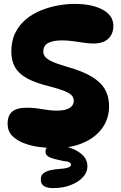

<svg xmlns="http://www.w3.org/2000/svg" viewBox="-20 -756 620 984"><path d="M261 3Q224 3 182 -2.5Q140 -8 103 -22Q66 -36 42.5 -60Q19 -84 19 -122Q19 -164 42.5 -184Q66 -204 120 -204Q154 -204 196 -196.5Q238 -189 271 -189Q315 -189 336.5 -202.5Q358 -216 358 -239Q358 -255 348 -266.5Q338 -278 311.5 -289Q285 -300 235 -313Q165 -330 121.5 -353Q78 -376 58 -410Q38 -444 38 -491Q38 -547 58.5 -588Q79 -629 113.5 -657.5Q148 -686 190.5 -703Q233 -720 277.5 -728Q322 -736 362 -736Q451 -736 506 -706.5Q561 -677 561 -623Q561 -583 535.5 -558Q510 -533 457 -533Q437 -533 410 -537Q383 -541 354 -545Q325 -549 297 -549Q251 -549 226.5 -535.5Q202 -522 202 -492Q202 -478 210.5 -466Q219 -454 245 -441.5Q271 -429 323 -414Q405 -391 452 -362Q499 -333 519 -296Q539 -259 539 -212Q539 -148 504 -99.5Q469 -51 406.5 -24Q344 3 261 3ZM252 208Q189 208 189 164Q189 141 204.5 130.5Q220 120 240 116Q264 111 287 109.5Q310 108 321 105Q331 103 337.5 98.5Q344 94 344 88Q344 81 335.5 76Q327 71 304 69Q258 60 235.5 50.5Q213 41 213 21Q213 3 227.5 -4Q242 -11 263 -11Q301 -11 339 1.5Q377 14 402.5 38Q428 62 428 97Q428 127 405 152Q382 177 342.5 192.5Q303 208 252 208Z"/></svg>

Font: DynaPuff Medium
Style: Regular
Weight: 500
Version: Version 2.000